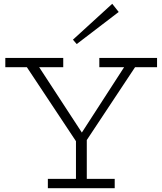

<svg xmlns="http://www.w3.org/2000/svg" viewBox="-20 -991 854 1011"><path d="M389 -234 107 -659H172L411 -293L647 -658H705L424 -234ZM232 0V-49H584V0ZM380 -12V-281H437V-12ZM8 -637V-686H313V-637ZM503 -637V-686H807V-637ZM384 -759 364 -782 571 -971 605 -928Z"/></svg>

Font: BioRhyme ExtraBold Light
Style: Regular
Weight: 300
Version: Version 1.600;gftools[0.9.33]